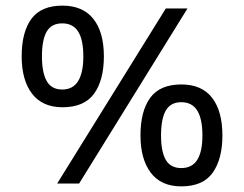

<svg xmlns="http://www.w3.org/2000/svg" viewBox="-20 -652 868 682"><path d="M569 -622H646L261 0H183ZM202 -271Q131 -271 94 -319Q57 -367 57 -452Q57 -538 91.5 -585Q126 -632 202 -632Q274 -632 311.5 -585Q349 -538 349 -452Q349 -367 314 -319Q279 -271 202 -271ZM201 -334Q239 -334 257.5 -364Q276 -394 276 -452Q276 -511 257.5 -540Q239 -569 201 -569Q163 -569 146 -540Q129 -511 129 -452Q129 -394 146 -364Q163 -334 201 -334ZM624 10Q552 10 515.5 -38.5Q479 -87 479 -171Q479 -257 513.5 -304.5Q548 -352 624 -352Q697 -352 733.5 -304.5Q770 -257 770 -171Q770 -87 735.5 -38.5Q701 10 624 10ZM624 -55Q662 -55 680.5 -84Q699 -113 699 -171Q699 -230 680.5 -259.5Q662 -289 624 -289Q586 -289 569 -259.5Q552 -230 552 -171Q552 -113 569 -84Q586 -55 624 -55Z"/></svg>

Font: ltamil25
Style: Book
Weight: 400
Designer: Jelle Bosma - Monotype Design Team
Foundry: Monotype Imaging Inc.
Version: Version 2.003